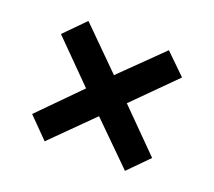

<svg xmlns="http://www.w3.org/2000/svg" viewBox="-84 -751 741 664"><g transform="rotate(20 286.0 -419.0)"><path d="M433 -641 284 -495 137 -641 63 -566 209 -419 64 -272 137 -198 284 -344 433 -197 506 -271 359 -419 508 -568Z"/></g></svg>

Font: Noto Sans Malayalam UI
Style: Bold
Weight: 700
Designer: Jelle Bosma - Monotype Design Team
Foundry: Monotype Imaging Inc.
Version: Version 2.104